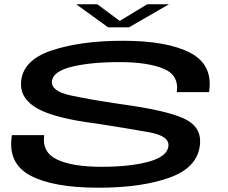

<svg xmlns="http://www.w3.org/2000/svg" viewBox="-20 -872 1064 895"><path d="M484 -744.5H581L767.5 -852H666L538 -774.5L434 -852H335.5ZM439.5 3Q641.5 3 772.5 -44.8Q903.5 -92.5 912.5 -201.5Q919 -282 836.8 -319.8Q754.5 -357.5 550.5 -385.5Q399 -407.5 308 -427.5Q217 -447.5 222 -494Q227.5 -539.5 315.2 -561Q403 -582.5 536.5 -582.5Q667 -582.5 741.2 -552.2Q815.5 -522 804 -442.5H954.5Q974.5 -569.5 866.8 -625.8Q759 -682 553.5 -682Q354 -682 218.5 -636Q83 -590 78 -486Q74.5 -410 156.5 -365Q238.5 -320 433 -295.5Q581.5 -272.5 676.2 -255.2Q771 -238 765 -190Q759 -142 672.8 -118.2Q586.5 -94.5 453.5 -94.5Q318.5 -94.5 246.8 -128Q175 -161.5 186 -242H35.5Q14.5 -111 121 -54Q227.5 3 439.5 3Z"/></svg>

Font: Anybody ExtraExpanded Medium
Style: Italic
Weight: 500
Width: 8
Italic angle: -10°
Version: Version 1.113;gftools[0.9.25]